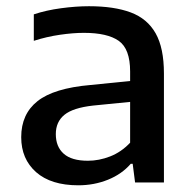

<svg xmlns="http://www.w3.org/2000/svg" viewBox="-20 -572 604 602"><path d="M225.5 9Q140 9 93.2 -32.2Q46.5 -73.5 46.5 -142Q46.5 -214.5 97.8 -255Q149 -295.5 263.5 -305.5L388 -318V-348Q388 -418.5 352.5 -443.8Q317 -469 243 -469Q209.5 -469 168 -463Q126.5 -457 86 -444V-527Q125 -540 171.5 -546.2Q218 -552.5 259 -552.5Q338 -552.5 390 -533Q442 -513.5 468 -467.5Q494 -421.5 494 -341.5V0H403.5L396 -58.5H390Q362 -26 318.5 -8.5Q275 9 225.5 9ZM155 -151.5Q155 -112 179.8 -90Q204.5 -68 255.5 -68Q290.5 -68 325.2 -81.5Q360 -95 388 -124.5V-252.5L272 -241Q209 -234 182 -212Q155 -190 155 -151.5Z"/></svg>

Font: Encode Sans SemiExpanded SemiExpanded Medium
Style: Regular
Weight: 500
Width: 6
Designer: Multiple Designers
Foundry: Impallari Type
Version: Version 3.000; ttfautohint (v1.8.3) -l 8 -r 50 -G 200 -x 14 